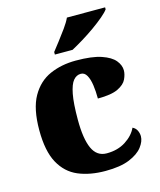

<svg xmlns="http://www.w3.org/2000/svg" viewBox="-115 -849 784 942"><g transform="rotate(-15 276.5 -378.0)"><path d="M304 10Q225 10 166 -15Q107 -40 74 -100.5Q41 -161 41 -267Q41 -376 76 -437.5Q111 -499 170 -525Q229 -551 302 -551Q384 -551 431 -535Q478 -519 498 -494.5Q518 -470 518 -444Q518 -424 507 -400Q496 -376 462 -359.5Q428 -343 359 -343Q359 -380 354.5 -411.5Q350 -443 339 -462.5Q328 -482 309 -482Q287 -482 271 -463Q255 -444 246 -397.5Q237 -351 237 -268Q237 -171 259.5 -121.5Q282 -72 332 -72Q388 -72 428.5 -98Q469 -124 486 -161Q502 -153 508.5 -138.5Q515 -124 515 -110Q515 -84 493.5 -56Q472 -28 426 -9Q380 10 304 10ZM211 -619Q226 -638 246 -664Q266 -690 285.5 -717Q305 -744 315 -766H509V-756Q500 -743 476.5 -723Q453 -703 422 -681Q391 -659 359 -639.5Q327 -620 301 -606H211Z"/></g></svg>

Font: Noto Serif Sinhala Black
Style: Regular
Weight: 900
Designer: Jelle Bosma - Monotype Design Team
Foundry: Monotype Imaging Inc.
Version: Version 2.007; ttfautohint (v1.8.4.7-5d5b)